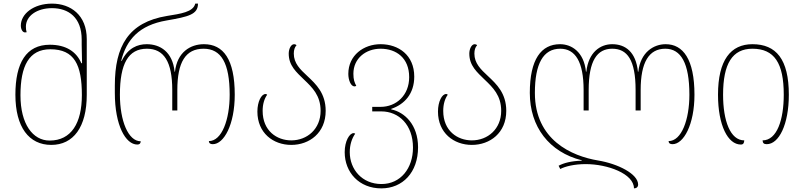

<svg xmlns="http://www.w3.org/2000/svg" viewBox="-20 -790 4440 1060"><path d="M263 10C385 10 459 -88 459 -267V-574C459 -707 370 -770 267 -770C165 -770 95 -713 95 -649C95 -628 105 -611 118 -611C121 -611 123 -611 127 -612C124 -622 123 -631 123 -643C123 -703 185 -745 267 -745C358 -745 431 -694 431 -571V-543C431 -515 432 -478 433 -441H429C402 -505 344 -543 255 -543C125 -543 65 -443 65 -267C65 -88 140 10 263 10ZM254 -14C161 -14 93 -105 93 -264C93 -426 140 -518 258 -518C391 -518 432 -432 432 -265C432 -111 374 -14 254 -14Z M738 8C751 8 756 2 757 -10C688 -10 642 -123 642 -267C642 -438 688 -521 791 -521C885 -521 931 -449 931 -293V-180H959V-293C959 -446 1004 -521 1104 -521C1201 -521 1248 -442 1248 -267C1248 -130 1205 -11 1133 -11C1134 1 1141 6 1155 6C1216 6 1276 -102 1276 -267C1276 -463 1213 -546 1106 -546C1031 -546 958 -502 946 -394H944C933 -504 864 -546 790 -546C740 -546 687 -526 652 -454H649C678 -571 748 -651 900 -677C1021 -698 1073 -710 1073 -770H1058C1047 -723 976 -714 902 -702C689 -667 614 -535 614 -318V-277C614 -97 674 8 738 8Z M1588 10C1688 10 1778 -56 1778 -178C1778 -275 1725 -325 1677 -370C1637 -407 1602 -441 1602 -494C1602 -514 1607 -530 1617 -540C1614 -544 1609 -546 1604 -546C1586 -546 1574 -519 1574 -494C1574 -427 1617 -391 1659 -350C1704 -307 1750 -263 1750 -178C1750 -78 1676 -15 1588 -15C1509 -15 1430 -67 1430 -178C1430 -214 1439 -245 1455 -267C1452 -270 1449 -271 1446 -271C1423 -271 1401 -229 1401 -174C1401 -56 1488 10 1588 10Z M2085 250C2203 250 2288 162 2288 23C2288 -101 2214 -171 2140 -186V-189C2214 -214 2267 -273 2267 -367C2267 -486 2180 -546 2081 -546C1988 -546 1903 -485 1903 -382C1903 -348 1917 -313 1937 -313C1940 -313 1943 -314 1947 -316C1937 -335 1931 -350 1931 -383C1931 -468 2000 -521 2081 -521C2168 -521 2239 -470 2239 -364C2239 -264 2168 -200 2081 -200H2035V-175H2085C2182 -175 2260 -101 2260 25C2260 139 2192 226 2086 226C1979 226 1911 145 1911 50C1911 10 1922 -25 1941 -52C1938 -54 1935 -55 1932 -55C1910 -55 1883 -12 1883 50C1883 162 1963 250 2085 250Z M2585 10C2685 10 2775 -56 2775 -178C2775 -275 2722 -325 2674 -370C2634 -407 2599 -441 2599 -494C2599 -514 2604 -530 2614 -540C2611 -544 2606 -546 2601 -546C2583 -546 2571 -519 2571 -494C2571 -427 2614 -391 2656 -350C2701 -307 2747 -263 2747 -178C2747 -78 2673 -15 2585 -15C2506 -15 2427 -67 2427 -178C2427 -214 2436 -245 2452 -267C2449 -270 2446 -271 2443 -271C2420 -271 2398 -229 2398 -174C2398 -56 2485 10 2585 10Z M3655 -546C3589 -546 3516 -502 3504 -394H3502C3491 -504 3432 -546 3360 -546C3294 -546 3229 -502 3217 -394H3215C3204 -504 3135 -546 3072 -546C2968 -546 2905 -463 2905 -277C2905 -90 3012 50 3192 95V97C3132 99 3092 110 3064 125L3073 143C3100 129 3150 116 3214 116C3334 116 3480 169 3480 250C3494 250 3503 242 3503 229C3503 170 3391 114 3282 96C3137 72 2933 -17 2933 -277C2933 -438 2979 -521 3073 -521C3156 -521 3202 -449 3202 -293V-180H3230V-293C3230 -456 3277 -521 3360 -521C3443 -521 3489 -459 3489 -293V-180H3517V-293C3517 -445 3562 -521 3653 -521C3739 -521 3786 -442 3786 -267C3786 -130 3743 -11 3671 -11C3672 1 3679 6 3693 6C3754 6 3814 -102 3814 -267C3814 -463 3751 -546 3655 -546Z M4070 8C4084 8 4088 0 4089 -15C4012 -15 3972 -123 3972 -267C3972 -438 4023 -521 4134 -521C4255 -521 4307 -442 4307 -267C4307 -130 4270 -15 4190 -15C4191 0 4197 6 4213 6C4280 6 4335 -102 4335 -267C4335 -463 4265 -546 4134 -546C4014 -546 3944 -458 3944 -267C3944 -97 3999 8 4070 8Z"/></svg>

Font: Noto Serif Georgian Thin
Style: Regular
Weight: 100
Designer: Monotype Design Team, Akaki Razmadze
Foundry: Google LLC
Version: Version 2.003